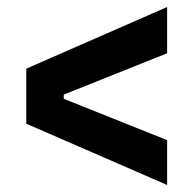

<svg xmlns="http://www.w3.org/2000/svg" viewBox="-20 -606 552 548"><path d="M457 -78 55 -253V-410L457 -586V-454L162 -336V-324L457 -206Z"/></svg>

Font: Bricolage Grotesque 36pt SemiBold
Style: Regular
Weight: 600
Designer: Mathieu Triay
Foundry: Atelier Triay
Version: Version 1.001;gftools[0.9.33.dev8+g029e19f]